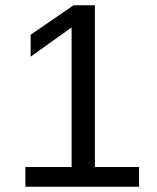

<svg xmlns="http://www.w3.org/2000/svg" viewBox="-20 -708 596 728"><path d="M76.2 0V-74.7H251.5V-604L96.2 -493.2V-576.2L258.8 -688H339.8V-74.7H507.3V0Z"/></svg>

Font: TypoPRO Liberation Sans
Style: Regular
Weight: 400
Designer: Steve Matteson
Foundry: Ascender Corporation
Version: Version 2.00.1